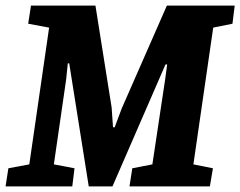

<svg xmlns="http://www.w3.org/2000/svg" viewBox="-35 -668 861 688"><path d="M-15 0 -5 -65 70 -79 141 -569 66 -583 76 -648H307L365 -283L370 -212H376L401 -279L563 -648H806L798 -583L729 -569L658 -79L728 -65L717 0H429L439 -65L511 -79L557 -385L564 -437H558L368 0H283L213 -441H208L202 -383L158 -79L232 -65L224 0Z"/></svg>

Font: Faustina Light ExtraBold
Style: Italic
Weight: 800
Italic angle: -8°
Version: Version 1.200